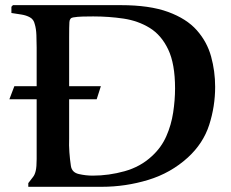

<svg xmlns="http://www.w3.org/2000/svg" viewBox="-20 -718 888 739"><path d="M88.9 1V-13.2Q100.1 -28.3 106.9 -36.6Q113.8 -44.9 117.4 -60.1Q121.1 -75.2 121.1 -106V-335.9H16.1L35.2 -386.2H121.1V-535.2Q121.1 -558.1 120.1 -583Q119.1 -607.9 113.8 -625Q109.9 -643.1 95.5 -651.1Q81.1 -659.2 62 -662.1Q43 -665 23.9 -668V-691.9L29.8 -698.2H444.8Q555.7 -698.2 627 -672.1Q698.2 -646 737.5 -601.6Q776.9 -557.1 792.5 -500.5Q808.1 -443.8 808.1 -383.8Q808.1 -308.6 785.2 -237.3Q762.2 -166 703.1 -111.8Q637.2 -51.8 550 -25.4Q462.9 1 371.1 1ZM246.1 -185.1Q245.1 -158.2 247.1 -131.6Q249 -105 252.9 -79.1Q256.8 -54.2 283.4 -48.1Q310.1 -42 336.9 -42Q398.9 -42 460 -59.1Q521 -76.2 564.9 -117.2Q601.1 -150.4 620.1 -193.6Q639.2 -236.8 646.5 -284.9Q653.8 -333 653.8 -377.9Q653.8 -472.2 627.4 -527.6Q601.1 -583 556.2 -610.6Q511.2 -638.2 455.1 -646.5Q398.9 -654.8 338.9 -654.8Q319.8 -654.8 298.8 -654.3Q277.8 -653.8 261.2 -650.9Q248 -648.9 247.1 -632.6Q246.1 -616.2 246.1 -575.2V-386.2H368.2L352.1 -335.9H246.1Z"/></svg>

Font: Aref Ruqaa
Style: Bold
Weight: 700
Designer: Abdullah Aref
Version: Version 1.002